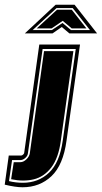

<svg xmlns="http://www.w3.org/2000/svg" viewBox="-91 -683 430 811"><path d="M4 108Q-25 108 -71 97L-54 -26H-2Q2 -26 6 -29.5Q10 -33 11 -36L75 -495H247L190 -89Q176 14 126.5 61Q77 108 4 108ZM6 89Q71 89 116 46.5Q161 4 174 -89L229 -476H89L27 -36Q26 -25 16 -16Q6 -7 -4 -7H-40L-53 82Q-26 89 6 89ZM-44 74 -33 2H-5Q8 2 20.5 -10Q33 -22 35 -36L95 -467H219L166 -89Q156 -15 125.5 24.5Q95 64 51.5 74.5Q8 85 -44 74ZM144 -663H224L319 -542H202L170 -569L131 -542H14ZM47 -556H128L173 -586L209 -556H289L216 -649H148ZM64 -563 150 -642H212L274 -563H212L174 -595L127 -563Z"/></svg>

Font: Alumni Sans Collegiate One
Style: Italic
Weight: 400
Italic angle: -8°
Designer: Robert E. Leuschke
Foundry: Robert E. Leuschke
Version: Version 1.100